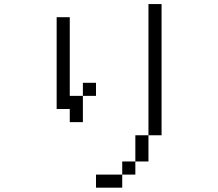

<svg xmlns="http://www.w3.org/2000/svg" viewBox="-20 -832 1040 915"><path d="M437.5 -375V-437.5H375V-375H312.5Q312.5 -375 312.5 -750H250V-312.5H312.5V-250H375Q375 -250 375 -375ZM562.5 0H437.5V62.5H562.5ZM562.5 0H625V-62.5H562.5ZM625 -62.5H687.5Q687.5 -62.5 687.5 -187.5H625Q625 -187.5 625 -62.5ZM687.5 -187.5H750Q750 -187.5 750 -812.5H687.5Q687.5 -812.5 687.5 -187.5Z"/></svg>

Font: UnifontExMono
Style: Regular
Weight: 500
Version: Version 15.0.06